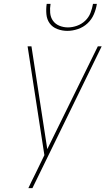

<svg xmlns="http://www.w3.org/2000/svg" viewBox="-20 -975 547 995"><path d="M148 0H127Q135 -18 144 -36Q153 -54 162 -72L210 -171L123 -735H143L225 -202L487 -735H507ZM329 -815Q302 -815 277 -824.5Q252 -834 237.5 -854Q223 -874 220.5 -901Q218 -928 222 -955H242Q238 -932 240 -908.5Q242 -885 254.5 -867.5Q267 -850 288 -841.5Q309 -833 332 -833Q355 -833 379 -841.5Q403 -850 421.5 -867.5Q440 -885 449 -908.5Q458 -932 462 -955H482Q478 -928 466.5 -901Q455 -874 433.5 -854Q412 -834 384 -824.5Q356 -815 329 -815Z"/></svg>

Font: Iosevka Thin Oblique
Style: Regular
Weight: 100
Italic angle: -9°
Monospace: yes
Designer: Belleve Invis
Foundry: Belleve Invis
Version: Version 32.5.0; ttfautohint (v1.8.4)